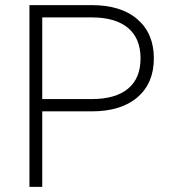

<svg xmlns="http://www.w3.org/2000/svg" viewBox="-20 -730 669 750"><path d="M95 0V-710H338Q453 -710 517 -654.5Q581 -599 581 -502Q581 -405 517 -350Q453 -295 338 -295H145V0ZM145 -343H338Q431 -343 480 -383.5Q529 -424 529 -502Q529 -580 480 -621Q431 -662 338 -662H145Z"/></svg>

Font: Geist ExtLt
Style: Regular
Weight: 400
Designer: Basement.studio, Andrés Briganti, Mateo Zaragoza
Foundry: Basement.studio, Vercel, Andrés Briganti, Guido Ferreyra, Mateo Zaragoza
Version: Version 1.401